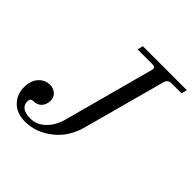

<svg xmlns="http://www.w3.org/2000/svg" viewBox="-193 -860 1025 1025"><g transform="rotate(45 320.0 -347.0)"><path d="M14 -110Q14 -158 40 -187Q66 -216 104 -216Q130 -216 148 -200Q166 -184 166 -159Q166 -129 149 -110Q132 -91 100 -91Q90 -91 85 -84.5Q80 -78 80 -68Q80 -42 99 -28Q118 -14 156 -14Q205 -14 241.5 -50.5Q278 -87 292 -139L431 -653Q433 -661 433 -665Q433 -680 412 -680H300L308 -712H640L632 -680H556Q529 -680 522 -653L395 -185Q370 -92 300 -37Q230 18 148 18Q86 18 50 -18Q14 -54 14 -110Z"/></g></svg>

Font: Old Standard TT
Style: Italic
Weight: 400
Italic angle: -15.2°
Designer: Alexey Kryukov <alexios@thessalonica.org.ru>
Version: Version 2.2